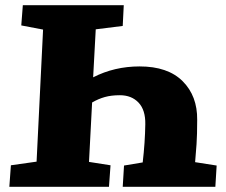

<svg xmlns="http://www.w3.org/2000/svg" viewBox="-20 -720 871 740"><path d="M339 -422Q421 -464 518 -464Q627 -464 684 -407Q741 -350 740 -258Q740 -201 737.5 -164.5Q735 -128 732 -95L815 -82L810 0H453L458 -82L530 -94Q539 -171 540 -241Q541 -296 514 -324.5Q487 -353 442 -353Q409 -353 384 -346Q359 -339 335 -325L323 -96L406 -83L400 0H16L22 -83L121 -97L146 -606L62 -622L68 -700H457L453 -620L349 -607Z"/></svg>

Font: Literata 12pt ExtraBold
Style: Italic
Weight: 800
Italic angle: -2°
Designer: Latin by Veronika Burian and Jose Scaglione. Greek by Irene Vlachou. Cyrillic by Vera Evstafieva
Foundry: TypeTogether
Version: Version 3.002